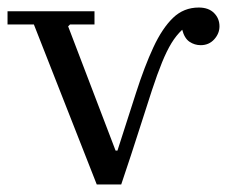

<svg xmlns="http://www.w3.org/2000/svg" viewBox="-25 -490 608 510"><path d="M503 -470Q529 -470 543.5 -455.5Q558 -441 558 -420Q558 -401 544 -385.5Q530 -370 508 -370Q492 -370 478.5 -379Q465 -388 459 -411Q443 -396 430.5 -375.5Q418 -355 405.5 -324.5Q393 -294 378.5 -250Q364 -206 344.5 -144.5Q325 -83 297 0H232L65 -425H-5V-460H226V-425H161L156 -420L282 -90H287Q314 -174 336.5 -244Q359 -314 382.5 -364.5Q406 -415 434.5 -442.5Q463 -470 503 -470Z"/></svg>

Font: Brygada 1918
Style: Regular
Weight: 400
Designer: Mateusz Machalski | Borys Kosmynka | Przemek Hoffer
Foundry: NIEPODLEGLA 2018
Version: Version 3.006